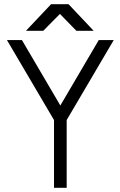

<svg xmlns="http://www.w3.org/2000/svg" viewBox="-20 -890 571 910"><path d="M103 -744H185L264 -824L342 -744H424L305 -870H222ZM13 -700 236 -321V0H296V-321L519 -700H448L266 -390L84 -700Z"/></svg>

Font: Unageo Variable
Style: Regular
Weight: 300
Designer: Richard Sepsi
Foundry: Richard Sepsi
Version: Version 2.200